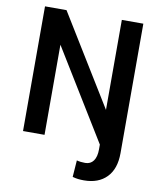

<svg xmlns="http://www.w3.org/2000/svg" viewBox="-98 -788 895 1078"><g transform="rotate(10 349.5 -249.0)"><path d="M70.3 -710.9H192.9L508.3 -197.8V-710.9H630.9V27.3Q630.9 117.2 584 165.3Q537.1 213.4 454.6 213.4Q437.5 213.4 422.1 211.7Q406.7 210 389.6 205.1L396.5 109.9Q406.2 112.8 419.9 114.3Q433.6 115.7 444.8 115.7Q475.1 115.7 491.7 92.8Q508.3 69.8 508.3 27.3V0L192.9 -513.7V0H70.3Z"/></g></svg>

Font: Vazirmatn RD FD Medium
Style: Regular
Weight: 500
Designer: Saber Rastikerdar
Foundry: Saber Rastikerdar
Version: Version 33.003